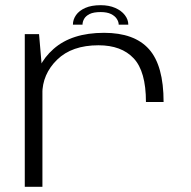

<svg xmlns="http://www.w3.org/2000/svg" viewBox="-20 -720 735 740"><path d="M542.5 -327H610.5Q610.5 -467.5 554.2 -530.5Q498 -593.5 381 -593.5Q256.5 -593.5 186.2 -531.2Q116 -469 116 -384L143 -357Q143 -434 200 -489.8Q257 -545.5 359.5 -545.5Q448 -545.5 495.2 -495.2Q542.5 -445 542.5 -327ZM75.5 0H143.5V-436.5L130.5 -588.5H75.5ZM368 -700Q332.5 -700 308.8 -689.5Q285 -679 273 -661.8Q261 -644.5 261 -625H298Q298 -636 304.2 -647.2Q310.5 -658.5 325.5 -666Q340.5 -673.5 368 -673.5Q392.5 -673.5 407.8 -666Q423 -658.5 430.2 -647.2Q437.5 -636 437.5 -625H474.5Q474.5 -644.5 461.2 -661.8Q448 -679 424 -689.5Q400 -700 368 -700Z"/></svg>

Font: Anybody Expanded Light
Style: Regular
Weight: 300
Width: 7
Version: Version 1.113;gftools[0.9.25]